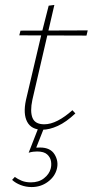

<svg xmlns="http://www.w3.org/2000/svg" viewBox="-20 -518 378 777"><path d="M151 7Q107 7 90 -25Q73 -57 85 -113L149 -385L177 -495L200 -498L111 -114Q101 -67 111.5 -41Q122 -15 159 -15Q185 -15 214 -30Q243 -45 273 -72L285 -59Q248 -24 214 -8.5Q180 7 151 7ZM58 -375 63 -394 335 -395 330 -374ZM135 0H158L124 86L109 83Q116 80 124.5 79.5Q133 79 142 79Q184 79 201 107Q218 135 210 166Q202 197 173.5 218Q145 239 108 239Q85 239 64 231Q43 223 29 210L40 198Q52 207 68 213.5Q84 220 105 220Q137 220 158 203.5Q179 187 185 165Q189 151 186.5 135Q184 119 171 107Q158 95 130 95Q123 95 114.5 96Q106 97 96 100Z"/></svg>

Font: Ysabeau Infant Thin
Style: Italic
Weight: 250
Italic angle: -12°
Designer: Christian Thalmann (Catharsis Fonts)
Version: Version 2.001;gftools[0.9.30]; featfreeze: ss01,ss02,lnum